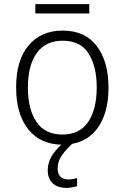

<svg xmlns="http://www.w3.org/2000/svg" viewBox="-20 -690 603 929"><path d="M282 10Q177 10 117.5 -63.5Q58 -137 58 -267Q58 -399 118.5 -470.5Q179 -542 283 -542Q391 -542 448 -467.5Q505 -393 505 -266Q505 -137 447 -63.5Q389 10 282 10ZM282 -39Q366 -39 407 -100.5Q448 -162 448 -267Q448 -368 409 -430.5Q370 -493 283 -493Q201 -493 158 -433.5Q115 -374 115 -266Q115 -161 156.5 -100Q198 -39 282 -39ZM302 219Q258 219 234.5 196.5Q211 174 211 134Q211 92 236.5 55.5Q262 19 303 -12L336 0Q302 30 280.5 60Q259 90 259 124Q259 178 311 178Q336 178 353 171V211Q343 214 330 216.5Q317 219 302 219ZM151 -625V-670H412V-625Z"/></svg>

Font: Noto Sans Mono SemiCondensed Light
Style: Regular
Weight: 300
Width: 4
Designer: Monotype Design Team
Foundry: Monotype Imaging Inc.
Version: Version 2.014; ttfautohint (v1.8.4.7-5d5b)